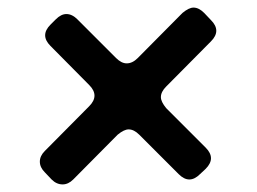

<svg xmlns="http://www.w3.org/2000/svg" viewBox="-20 -630 678 506"><path d="M116 -157Q129 -144 145 -144Q160 -144 173 -157L290 -275Q307 -289 319 -289Q333 -289 347 -275L451 -171Q465 -157 479 -157Q493 -157 507 -171L522 -185Q536 -199 536 -213Q536 -227 522 -241L418 -345Q404 -362 404 -374Q404 -388 418 -402L536 -521Q550 -535 550 -549Q550 -563 536 -577L518 -596Q504 -610 490 -610Q478 -610 461 -596L343 -477Q329 -463 314 -463Q300 -463 286 -477L184 -579Q170 -593 155 -593Q141 -593 127 -579L113 -565Q99 -551 99 -537Q99 -523 113 -509L215 -406Q229 -392 229 -378Q229 -364 215 -350L98 -232Q85 -219 85 -204Q85 -189 98 -176Z"/></svg>

Font: WDXL Lubrifont JP N
Style: Regular
Weight: 400
Designer: [WDXL Lubrifont] Copyright 2020-2022 (c) NightFurySL2001, Skr-ZERO; [ZCOOL QingKe HuangYou] Copyright 2018-2022 (c) The 
Version: Version 2.001;hotconv 1.1.1;makeotfexe 2.6.0